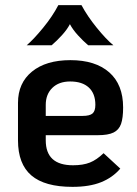

<svg xmlns="http://www.w3.org/2000/svg" viewBox="-20 -715 534 747"><path d="M383 -119 448 -59Q418 -24 373 -6Q328 12 262 12Q154 12 102 -32.5Q50 -77 50 -169V-315Q50 -392 104.5 -436.5Q159 -481 254 -481Q351 -481 405 -433.5Q459 -386 459 -297Q459 -256 451 -233Q443 -210 422 -199.5Q401 -189 360 -189H158V-169Q158 -72 264 -72Q303 -72 329.5 -82.5Q356 -93 383 -119ZM158 -307V-264H301Q329 -264 340 -273.5Q351 -283 351 -307Q351 -351 325.5 -374.5Q300 -398 253 -398Q209 -398 183.5 -373Q158 -348 158 -307ZM207 -695H297Q320 -652 356.5 -607Q393 -562 421 -539H323Q303 -556 283 -578Q263 -600 252 -621Q241 -600 221 -578Q201 -556 181 -539H84Q111 -562 147.5 -606.5Q184 -651 207 -695Z"/></svg>

Font: KoHo SemiBold
Style: Regular
Weight: 600
Designer: Cadson Demak & Katatrad Team
Foundry: Cadson Demak Co.,Ltd.
Version: Version 1.000; ttfautohint (v1.6)